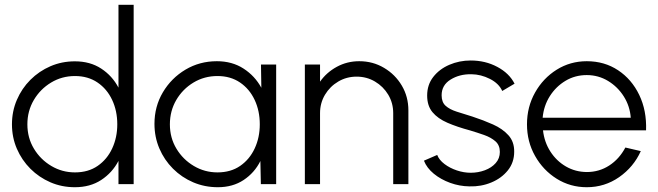

<svg xmlns="http://www.w3.org/2000/svg" viewBox="-20 -770 2752 803"><path d="M475.5 -750H539V0H475.5V-97Q449.5 -47.5 403.2 -17.2Q357 13 293 13Q238.5 13 191 -7.5Q143.5 -28 107.2 -64.2Q71 -100.5 50.5 -148Q30 -195.5 30 -250Q30 -304.5 50.5 -352.2Q71 -400 107.2 -436.2Q143.5 -472.5 191 -493Q238.5 -513.5 293 -513.5Q357 -513.5 403.2 -483.2Q449.5 -453 475.5 -403.5ZM293.5 -49Q349 -49 388.5 -76.2Q428 -103.5 449.2 -149.2Q470.5 -195 470.5 -250Q470.5 -306.5 449 -352.2Q427.5 -398 387.8 -425Q348 -452 293.5 -452Q239 -452 193.8 -424.8Q148.5 -397.5 121.5 -351.8Q94.5 -306 94.5 -250Q94.5 -193.5 122 -148Q149.5 -102.5 194.8 -75.8Q240 -49 293.5 -49Z M1071.5 -500H1135V0H1071L1069 -96.5Q1044.5 -47.5 999 -17.2Q953.5 13 891 13Q836 13 788 -7.5Q740 -28 703.5 -64.5Q667 -101 646.5 -149Q626 -197 626 -252Q626 -324.5 661.2 -384Q696.5 -443.5 755.8 -478.8Q815 -514 887 -514Q951 -514 998.5 -483.2Q1046 -452.5 1073 -403ZM889.5 -49Q945 -49 984.5 -76.2Q1024 -103.5 1045.2 -149.2Q1066.5 -195 1066.5 -250Q1066.5 -306.5 1045 -352.2Q1023.5 -398 983.8 -425Q944 -452 889.5 -452Q834.5 -452 789.2 -424.8Q744 -397.5 717.2 -351.8Q690.5 -306 690.5 -250Q690.5 -193.5 718 -148Q745.5 -102.5 790.8 -75.8Q836 -49 889.5 -49Z M1688 -308.5V0H1624.5V-297Q1624.5 -339 1603.8 -373.8Q1583 -408.5 1548.2 -429Q1513.5 -449.5 1471.5 -449.5Q1429.5 -449.5 1394.8 -429Q1360 -408.5 1339.2 -373.8Q1318.5 -339 1318.5 -297V0H1255V-500H1318.5V-428.5Q1345.5 -467 1388.5 -490.5Q1431.5 -514 1482.5 -514Q1539.5 -514 1586.2 -486.2Q1633 -458.5 1660.5 -412Q1688 -365.5 1688 -308.5Z M1943.5 9.5Q1902 9 1862.8 -5.2Q1823.5 -19.5 1794.2 -43.5Q1765 -67.5 1753 -98L1808.5 -122Q1816.5 -101 1839 -84Q1861.5 -67 1890.8 -57.2Q1920 -47.5 1948.5 -47.5Q1980 -47.5 2008 -58Q2036 -68.5 2053.2 -88Q2070.5 -107.5 2070.5 -134.5Q2070.5 -163 2051.8 -179.2Q2033 -195.5 2004.5 -205.5Q1976 -215.5 1946 -224.5Q1892 -239 1851.5 -256.5Q1811 -274 1788.8 -300.8Q1766.5 -327.5 1766.5 -370.5Q1766.5 -415.5 1792 -448.2Q1817.5 -481 1859.2 -499Q1901 -517 1948.5 -517Q2010 -517 2060 -490.2Q2110 -463.5 2132 -420L2080.5 -389.5Q2066.5 -421 2029 -440Q1991.5 -459 1952 -459.5Q1902 -460.5 1864.5 -437.2Q1827 -414 1827 -371.5Q1827 -342.5 1843.8 -327.5Q1860.5 -312.5 1889.5 -303.2Q1918.5 -294 1955.5 -282.5Q2001.5 -267.5 2041.8 -249.5Q2082 -231.5 2106.5 -204.2Q2131 -177 2130.5 -135.5Q2130.5 -90.5 2104 -57.5Q2077.5 -24.5 2034.8 -6.8Q1992 11 1943.5 9.5Z M2434 13Q2365 13 2308.2 -22.5Q2251.5 -58 2217.8 -117.8Q2184 -177.5 2184 -250Q2184 -323 2217.8 -383Q2251.5 -443 2308.2 -478.5Q2365 -514 2434 -514Q2508 -514 2565 -476.2Q2622 -438.5 2653.5 -373Q2685 -307.5 2682 -225H2251Q2256.5 -175.5 2282 -136Q2307.5 -96.5 2346.8 -73.8Q2386 -51 2434 -50.5Q2486 -50.5 2528 -77.8Q2570 -105 2595.5 -153L2660 -138Q2630 -71.5 2569.5 -29.2Q2509 13 2434 13ZM2249.5 -277.5H2618Q2614.5 -326 2589 -366.5Q2563.5 -407 2523 -431.5Q2482.5 -456 2434 -456Q2385 -456 2345 -432Q2305 -408 2279.5 -367.8Q2254 -327.5 2249.5 -277.5Z"/></svg>

Font: Urbanist Light
Style: Regular
Weight: 300
Designer: Corey Hu
Foundry: Corey Hu
Version: Version 1.330; ttfautohint (v1.8.4.7-5d5b)